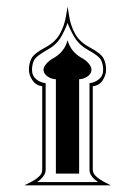

<svg xmlns="http://www.w3.org/2000/svg" viewBox="-20 -557 406 577"><path d="M313 0H53.2Q63.5 -5.4 75.2 -11.2Q86.9 -17.1 95.2 -24.9Q106.9 -33.7 106.9 -46.9V-305.7L113.3 -297.4Q89.8 -297.9 78.4 -314.5Q66.9 -331.1 66.9 -347.2Q66.9 -367.2 75 -382.1Q83 -397 117.2 -415Q146 -430.7 159.7 -454.8Q173.3 -479 178.2 -507.8L183.1 -537.1L188 -507.8Q192.4 -479 206.1 -454.8Q219.7 -430.7 249 -415Q282.7 -397 290.8 -382.1Q298.8 -367.2 298.8 -347.2Q298.8 -331.1 287.8 -314.5Q276.9 -297.9 252.4 -297.4L258.8 -305.7V-46.9Q258.8 -35.2 271 -24.9Q280.3 -17.1 291.3 -11.2Q302.2 -5.4 313 0ZM290 -347.2Q290 -362.3 284.4 -375.2Q278.8 -388.2 244.1 -407.2Q218.3 -421.4 204.3 -444.3Q190.4 -467.3 181.2 -492.7H184.6Q176.3 -467.3 162.4 -444.3Q148.4 -421.4 122.1 -407.2Q87.9 -388.2 82 -375.2Q76.2 -362.3 76.2 -347.2Q76.2 -329.1 88.9 -318.8Q101.6 -308.6 117.2 -307.1V-46.9Q117.2 -38.1 112.5 -30.8Q107.9 -23.4 102.1 -18.1Q99.1 -15.1 95 -12.2Q90.8 -9.3 87.9 -7.3L84 -9.8H282.7L279.8 -7.3Q274.9 -9.3 271.5 -12.2Q268.1 -15.1 264.2 -18.1Q257.8 -23.4 253.4 -30.8Q249 -38.1 249 -46.9V-307.1Q264.6 -308.6 277.3 -318.8Q290 -329.1 290 -347.2ZM254.9 -348.1Q254.9 -334.5 241 -325.9Q227.1 -317.4 212.4 -319.3L217.8 -326.7V-35.2H147.9V-326.7L153.3 -319.3Q138.7 -317.4 124.8 -325.9Q110.8 -334.5 110.8 -348.1Q110.8 -355 118.7 -364.7Q126.5 -374.5 143.1 -383.8Q157.2 -392.1 167.7 -405Q178.2 -418 183.1 -436Q192.9 -401.4 224.1 -383.8Q240.7 -374.5 247.8 -364.7Q254.9 -355 254.9 -348.1Z"/></svg>

Font: Lateef Medium
Style: Regular
Weight: 500
Designer: SIL International
Foundry: SIL International
Version: Version 4.200